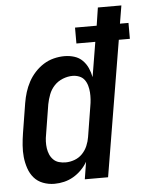

<svg xmlns="http://www.w3.org/2000/svg" viewBox="-53 -778 635 830"><g transform="rotate(-5 264.5 -363.5)"><path d="M150 8Q124 8 100.5 -1Q77 -10 61.5 -28Q46 -46 38 -70Q30 -94 27.5 -118.5Q25 -143 27 -169.5Q29 -196 33 -221L54 -351Q58 -375 65 -397.5Q72 -420 83.5 -441.5Q95 -463 112 -481.5Q129 -500 149.5 -513Q170 -526 193.5 -532Q217 -538 240 -538Q263 -538 283.5 -531.5Q304 -525 318.5 -510.5Q333 -496 341.5 -477Q350 -458 354 -437L379 -588H297V-657H391L403 -735H505L492 -657H529V-588H481L383 0H282L294 -75Q283 -56 267 -40Q251 -24 232 -13Q213 -2 192 3Q171 8 150 8ZM206 -80Q225 -80 244.5 -87Q264 -94 278.5 -109Q293 -124 301 -143Q309 -162 312 -181L333 -311Q336 -327 337 -342.5Q338 -358 337 -372.5Q336 -387 332 -401.5Q328 -416 319.5 -427.5Q311 -439 297 -444.5Q283 -450 268 -450Q247 -450 225.5 -441.5Q204 -433 188.5 -416.5Q173 -400 165 -379Q157 -358 153 -337L132 -207Q129 -192 128.5 -177Q128 -162 130 -148Q132 -134 137.5 -121Q143 -108 153 -98Q163 -88 177 -84Q191 -80 206 -80Z"/></g></svg>

Font: Iosevka Curly Semibold Oblique
Style: Regular
Weight: 600
Italic angle: -9°
Monospace: yes
Designer: Belleve Invis
Foundry: Belleve Invis
Version: Version 11.1.0; ttfautohint (v1.8.3)